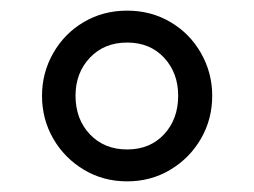

<svg xmlns="http://www.w3.org/2000/svg" viewBox="-20 -822 478 361"><path d="M59 -642Q59 -685 80 -722Q101 -759 137.5 -780.5Q174 -802 219 -802Q264 -802 300.5 -780.5Q337 -759 358 -722Q379 -685 379 -642Q379 -598 358 -561.5Q337 -525 300.5 -503Q264 -481 219 -481Q174 -481 137.5 -503Q101 -525 80 -561.5Q59 -598 59 -642ZM315 -642Q315 -685 288.5 -713.5Q262 -742 219 -742Q176 -742 149 -713.5Q122 -685 122 -642Q122 -598 149 -569.5Q176 -541 219 -541Q262 -541 288.5 -569.5Q315 -598 315 -642Z"/></svg>

Font: Krub SemiBold
Style: Regular
Weight: 600
Version: Version 1.000; ttfautohint (v1.6)